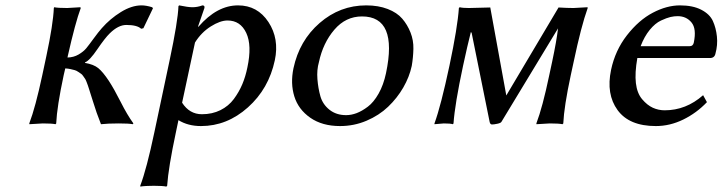

<svg xmlns="http://www.w3.org/2000/svg" viewBox="-20 -459 2687 714"><path d="M152.3 -250Q177.7 -369.1 180.2 -429.2L181.6 -432.1Q195.3 -429.2 230 -429.2Q230 -429.2 278.8 -432.1L280.3 -429.2Q260.3 -375.5 231.9 -250L231 -245.1Q253.9 -245.6 272.2 -256.3Q290.5 -267.1 300.8 -279.5Q311 -292 328.6 -316.2Q346.2 -340.3 358.4 -354Q389.2 -389.2 429.4 -414.1Q469.7 -439 506.3 -439Q523.4 -439 545.9 -432.1L548.8 -428.2L513.2 -354L504.9 -352.1Q489.7 -366.2 449.7 -366.2Q419.9 -366.2 388.2 -335Q370.6 -317.9 342 -275.9Q313.5 -233.9 296.4 -227.1L295.9 -225.1Q328.1 -219.7 345.5 -205.6Q362.8 -191.4 384.8 -158.2Q404.3 -128.4 428.7 -80.1Q453.1 -31.7 476.1 0L473.6 2.9Q459.5 0 421.9 0Q381.3 0 355.5 2.9Q346.2 -20.5 339.4 -40Q332.5 -59.6 325.9 -81.3Q319.3 -103 315.9 -112.8Q314.9 -115.7 311.3 -127.4Q307.6 -139.2 306.6 -141.8Q305.7 -144.5 302 -154.1Q298.3 -163.6 296.4 -166Q294.4 -168.5 289.8 -175.5Q285.2 -182.6 281.2 -184.8Q277.3 -187 271 -191.7Q264.6 -196.3 257.8 -198.2Q251 -200.2 241.9 -202.1Q232.9 -204.1 222.7 -204.6L216.8 -179.2Q191.9 -63 189 0L186.5 2.9Q172.9 0 139.2 0L89.4 2.9L88.9 0Q111.8 -60.1 137.2 -179.2Z M705.1 -300.8 657.2 -77.1Q684.6 -34.2 731 -34.2Q769 -34.2 799.6 -49.3Q830.1 -64.5 849.6 -90.8Q869.1 -117.2 881.1 -145.8Q893.1 -174.3 899.9 -208Q917.5 -290 895.8 -336.4Q874 -382.8 826.2 -382.8Q798.8 -382.8 763.7 -360.6Q728.5 -338.4 705.1 -300.8ZM554.2 32.2 610.8 -234.9Q641.6 -379.9 643.6 -436L646 -439Q679.2 -432.1 695.8 -432.1Q714.4 -432.1 732.9 -439Q742.2 -439 740.2 -429.2L716.3 -359.9H718.3Q787.1 -439 865.2 -439Q937.5 -439 978.3 -377Q1019 -314.9 1002 -234.9Q979.5 -128.9 901.9 -59.6Q824.2 9.8 727.5 9.8Q679.2 9.8 643.6 -12.2L634.3 32.2Q606 165 601.6 231.9L598.6 234.9Q585.4 231.9 551.8 231.9Q545.9 231.9 540.5 232.2Q535.2 232.4 531 232.4Q526.9 232.4 523.2 232.7Q519.5 232.9 516.6 233.2Q513.7 233.4 511.2 233.6Q508.8 233.9 507.1 234.1Q505.4 234.4 504.2 234.6Q502.9 234.9 502.4 234.9H502L501.5 231.9Q525.4 168.9 554.2 32.2Z M1071.3 -205.1Q1093.3 -308.1 1168.7 -373.5Q1244.1 -439 1341.8 -439Q1387.2 -439 1421.9 -425.5Q1456.5 -412.1 1475.8 -389.6Q1495.1 -367.2 1506.6 -338.1Q1518.1 -309.1 1517.3 -277.3Q1516.6 -245.6 1511.2 -213.9Q1502.4 -172.9 1479.7 -133.5Q1457 -94.2 1423.3 -62Q1389.6 -29.8 1343 -10Q1296.4 9.8 1244.6 9.8Q1178.2 9.8 1133.8 -21.2Q1089.4 -52.2 1074.5 -100.6Q1059.6 -148.9 1071.3 -205.1ZM1326.2 -397.9Q1265.6 -397.9 1223.4 -348.6Q1181.2 -299.3 1166 -228Q1157.7 -199.2 1160.4 -164.8Q1163.1 -130.4 1171.6 -100.6Q1180.2 -70.8 1205.3 -50.8Q1230.5 -30.8 1267.1 -30.8Q1286.1 -30.8 1306.2 -38.3Q1326.2 -45.9 1347.9 -62.3Q1369.6 -78.6 1387.9 -110.8Q1406.2 -143.1 1415.5 -187Q1460 -397.9 1326.2 -397.9Z M1702.1 -214.8Q1671.4 -71.3 1666.5 0L1664.1 2.9Q1654.8 0 1630.4 0Q1630.4 0 1595.7 2.9V0Q1619.6 -65.4 1651.4 -214.8Q1681.6 -357.4 1686.5 -429.2L1689.5 -432.1Q1699.7 -429.2 1723.6 -429.2L1803.2 -431.2L1862.8 -104L2057.1 -431.2Q2089.4 -429.2 2112.8 -429.2Q2112.8 -429.2 2165 -432.1L2165.5 -429.2Q2141.1 -361.3 2113.3 -229L2102.5 -179.2Q2077.6 -63 2074.7 0L2071.8 2.9Q2058.1 0 2024.4 0Q2024.4 0 1975.1 2.9L1974.6 0Q1997.6 -60.1 2022.5 -179.2L2033.2 -229Q2049.8 -307.1 2055.2 -353.5L1844.7 -5.9Q1842.3 -1.5 1829.6 1.2Q1816.9 3.9 1809.6 3.9Q1802.7 3.9 1800.8 -5.9L1733.9 -336.9L1731 -339.8Q1718.3 -290 1702.1 -214.8Z M2362.3 -287.1H2543.5Q2557.6 -287.1 2560.1 -300.8Q2570.8 -352.1 2551.5 -375.5Q2532.2 -398.9 2500 -398.9Q2487.3 -398.9 2473.4 -395.8Q2459.5 -392.6 2438 -382.6Q2416.5 -372.6 2396.2 -347.9Q2376 -323.2 2362.3 -287.1ZM2594.7 -105 2608.9 -79.1Q2570.3 -38.6 2520.8 -14.4Q2471.2 9.8 2418.9 9.8Q2319.8 9.8 2276.6 -49.6Q2233.4 -108.9 2252.4 -199.2Q2267.6 -271.5 2311.5 -327.9Q2355.5 -384.3 2407.5 -411.6Q2459.5 -439 2508.8 -439Q2556.2 -439 2587.6 -422.9Q2619.1 -406.7 2630.9 -381.1Q2642.6 -355.5 2646 -323.5Q2649.4 -291.5 2640.6 -259.8Q2637.2 -242.7 2619.1 -243.2H2350.1Q2340.3 -187.5 2344.7 -149.9Q2349.1 -112.3 2367.9 -90.1Q2386.7 -67.9 2407.7 -58.3Q2428.7 -48.8 2451.7 -48.8Q2531.2 -48.8 2594.7 -105Z"/></svg>

Font: Linux Biolinum
Style: Italic
Weight: 400
Italic angle: -12°
Designer: Philipp H. Poll
Foundry: Philipp H. Poll
Version: Version 1.1.3 ; ttfautohint (v0.9)